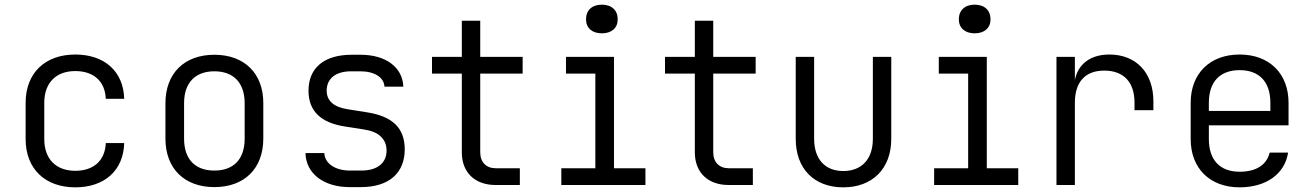

<svg xmlns="http://www.w3.org/2000/svg" viewBox="-20 -794 5640 824"><path d="M303 10C429 10 510 -63 513 -180H434C431 -105 382 -61 303 -61C221 -61 170 -111 170 -197V-353C170 -439 221 -489 303 -489C382 -489 431 -445 434 -370H513C510 -487 429 -560 303 -560C174 -560 90 -481 90 -353V-197C90 -69 174 10 303 10Z M900 9C1029 9 1110 -71 1110 -199V-352C1110 -479 1029 -559 900 -559C771 -559 690 -479 690 -351V-199C690 -71 771 9 900 9ZM900 -62C818 -62 770 -110 770 -199V-351C770 -440 819 -488 900 -488C981 -488 1030 -440 1030 -351V-199C1030 -110 982 -62 900 -62Z M1529 9C1651 9 1717 -53 1717 -153C1717 -245 1664 -295 1555 -312L1473 -325C1414 -334 1382 -360 1382 -405C1382 -457 1421 -488 1487 -488H1526C1587 -488 1628 -462 1630 -422H1711C1708 -505 1636 -559 1528 -559H1489C1372 -559 1304 -503 1304 -405C1304 -318 1356 -267 1461 -251L1544 -238C1604 -229 1639 -198 1639 -148C1639 -96 1602 -62 1530 -62H1482C1420 -62 1374 -91 1372 -137H1291C1293 -48 1371 9 1480 9Z M2211 0V-72H2107C2067 -72 2041 -98 2041 -140V-478H2223V-550H2041V-705H1962V-550H1834V-478H1962V-140C1962 -54 2018 0 2107 0Z M2563 -651C2605 -651 2631 -674 2631 -711C2631 -750 2605 -774 2563 -774C2521 -774 2495 -750 2495 -711C2495 -674 2521 -651 2563 -651ZM2750 0V-72H2615V-550H2409V-478H2535V-72H2389V0Z M3211 0V-72H3107C3067 -72 3041 -98 3041 -140V-478H3223V-550H3041V-705H2962V-550H2834V-478H2962V-140C2962 -54 3018 0 3107 0Z M3599 10C3724 10 3805 -70 3805 -198V-550H3726V-198C3726 -111 3678 -60 3599 -60C3521 -60 3474 -111 3474 -198V-550H3395V-198C3395 -70 3474 10 3599 10Z M4163 -651C4205 -651 4231 -674 4231 -711C4231 -750 4205 -774 4163 -774C4121 -774 4095 -750 4095 -711C4095 -674 4121 -651 4163 -651ZM4350 0V-72H4215V-550H4009V-478H4135V-72H3989V0Z M4741 -560C4660 -560 4606 -519 4593 -450V-550H4514V0H4593V-353C4593 -443 4638 -491 4719 -491C4803 -491 4849 -441 4849 -353V-321H4930V-359C4930 -482 4856 -560 4741 -560Z M5510 -353C5510 -478 5428 -560 5300 -560C5172 -560 5090 -478 5090 -353V-197C5090 -72 5172 10 5300 10C5413 10 5494 -47 5508 -139H5429C5416 -86 5371 -57 5300 -57C5215 -57 5168 -108 5168 -197V-256H5510ZM5168 -353C5168 -442 5215 -493 5300 -493C5385 -493 5432 -442 5432 -353V-318H5168Z"/></svg>

Font: Tekne LDO Light
Style: Regular
Weight: 300
Monospace: yes
Designer: Alessio Laiso, Mario Rullo, Paolo Rosset
Foundry: Alessio Laiso
Version: Version 1.000;hotconv 1.0.109;makeotfexe 2.5.65596